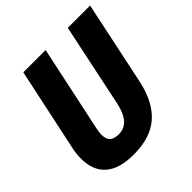

<svg xmlns="http://www.w3.org/2000/svg" viewBox="-186 -833 986 986"><g transform="rotate(-45 307.0 -340.0)"><path d="M25 -165Q25 -204 33 -239L129 -690H291L191 -220Q186 -193 186 -179Q186 -146 202.5 -132Q219 -118 252 -118Q331 -118 356 -233L452 -690H614L517 -230Q491 -111 422.5 -50.5Q354 10 232 10Q127 10 76 -35.5Q25 -81 25 -165Z"/></g></svg>

Font: Decalotype ExtraBold Italic
Style: Regular
Weight: 800
Italic angle: -12°
Designer: Alfredo Marco Pradil
Foundry: Alfredo Marco Pradil
Version: Version 1.0